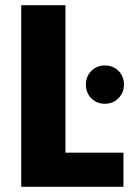

<svg xmlns="http://www.w3.org/2000/svg" viewBox="-20 -722 517 742"><path d="M62 -702H233V-132H457V0H62ZM312 -395Q312 -427 333 -448Q354 -469 385 -469Q417 -469 438 -448Q459 -427 459 -395Q459 -364 438 -342.5Q417 -321 385 -321Q354 -321 333 -342Q312 -363 312 -395Z"/></svg>

Font: Poppins A&M
Style: Bold-A&M
Weight: 700
Designer: Ninad Kale (Devanagari), Jonny Pinhorn (Latin)
Foundry: Indian Type Foundry
Version: 4.004